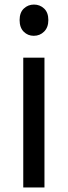

<svg xmlns="http://www.w3.org/2000/svg" viewBox="-20 -822 298 842"><path d="M82 0V-569H175V0ZM128 -665Q102 -665 84 -683Q66 -701 66 -734Q66 -767 84.5 -784.5Q103 -802 129 -802Q155 -802 173.5 -784.5Q192 -767 192 -734Q192 -702 173.5 -683.5Q155 -665 128 -665Z"/></svg>

Font: Yaldevi ExtraLight Medium
Style: Regular
Weight: 500
Version: Version 1.100